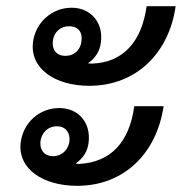

<svg xmlns="http://www.w3.org/2000/svg" viewBox="-20 -623 595 622"><path d="M269 -345C423 -345 528 -453 549 -603H455C439 -486 377 -420 278 -417C276 -417 269 -417 265 -418C289 -434 304 -458 307 -487C315 -550 274 -598 212 -598C148 -598 95 -550 87 -487C76 -401 158 -345 269 -345ZM47 -161C37 -77 118 -21 230 -21C383 -21 488 -128 510 -279H415C399 -161 338 -98 238 -92C236 -92 230 -92 225 -93C249 -110 264 -133 267 -161C275 -226 234 -273 172 -273C108 -273 55 -226 47 -161ZM111 -165C115 -194 136 -214 164 -214C192 -214 208 -194 205 -165C201 -137 180 -117 152 -117C124 -117 108 -137 111 -165ZM151 -490C155 -520 176 -538 204 -538C232 -538 248 -520 244 -490C241 -461 220 -442 192 -442C164 -442 148 -461 151 -490Z"/></svg>

Font: TPK Tissa Web Medium
Style: Italic
Weight: 500
Italic angle: -7°
Designer: Jacques Le Bailly, Suppakit Chalermlarp | Katatrad Co.,Ltd.
Foundry: Jacques Le Bailly, Cadson Demak Co.,Ltd.
Version: Version 5.000;Glyphs 3.1.2 (3151)